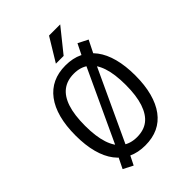

<svg xmlns="http://www.w3.org/2000/svg" viewBox="-271 -1051 1227 1227"><g transform="rotate(-45 342.5 -438.0)"><path d="M342 9Q277 9 227 -14.5Q177 -38 142 -83.5Q107 -129 89 -196.5Q71 -264 71 -351Q71 -439 89 -506.5Q107 -574 142 -620.5Q177 -667 227 -690.5Q277 -714 342 -714Q408 -714 458 -690Q508 -666 542.5 -620.5Q577 -575 595 -507.5Q613 -440 613 -353Q613 -266 595 -198.5Q577 -131 542.5 -84.5Q508 -38 458 -14.5Q408 9 342 9ZM342 -66Q404 -66 444 -97Q484 -128 505.5 -192Q527 -256 527 -353Q527 -451 506 -514Q485 -577 444 -608Q403 -639 343 -639Q282 -639 241 -608Q200 -577 179 -513.5Q158 -450 158 -352Q158 -256 179 -192Q200 -128 241 -97Q282 -66 342 -66ZM198 47 132 13 181 -87 208 -130 438 -625 450 -665 497 -760 564 -726 514 -626 488 -583 258 -88 245 -47ZM307 -765 403 -923H504L377 -765Z"/></g></svg>

Font: Nunito Sans 7pt Condensed
Style: Regular
Weight: 400
Width: 3
Designer: Vernon Adams
Foundry: Vernon Adams
Version: Version 3.101;gftools[0.9.27]